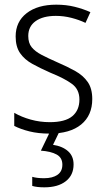

<svg xmlns="http://www.w3.org/2000/svg" viewBox="-20 -655 456 822"><path d="M375 -231Q375 -161 327.5 -122Q280 -83 192 -83Q144 -83 106 -92.5Q68 -102 41 -116V-172Q72 -154 111.5 -143Q151 -132 193 -132Q259 -132 289.5 -157.5Q320 -183 320 -229Q320 -272 288.5 -295.5Q257 -319 195 -344Q152 -363 118.5 -381.5Q85 -400 66 -427.5Q47 -455 47 -499Q47 -562 94 -598.5Q141 -635 221 -635Q263 -635 299.5 -626Q336 -617 367 -603L346 -557Q319 -570 286 -578.5Q253 -587 219 -587Q164 -587 132.5 -564.5Q101 -542 101 -501Q101 -471 115.5 -453Q130 -435 157.5 -420.5Q185 -406 226 -388Q268 -370 302 -351Q336 -332 355.5 -304Q375 -276 375 -231ZM295 49Q295 95 261.5 121Q228 147 170 147Q138 147 118 141V102Q138 108 169 108Q205 108 226 93.5Q247 79 247 50Q247 20 222.5 6.5Q198 -7 155 -10L195 -93H235L207 -35Q247 -29 271 -8Q295 13 295 49Z"/></svg>

Font: Noto Sans Telugu UI SemiCondensed Light
Style: Regular
Weight: 300
Width: 4
Designer: Jelle Bosma - Monotype Design Team
Foundry: Monotype Imaging Inc.
Version: Version 2.005; ttfautohint (v1.8.4.7-5d5b)